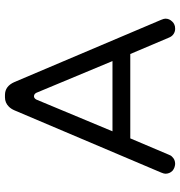

<svg xmlns="http://www.w3.org/2000/svg" viewBox="4 -726 722 769"><g transform="rotate(-90 364.5 -341.0)"><path d="M195.3 -179.7H533.2L598.6 -25.4Q603.5 -12.7 613.3 -6.3Q623 0 633.8 0Q644.5 0 650.4 -2.9Q658.2 -5.9 663.1 -11.7Q674.8 -23.4 674.8 -39.1Q674.8 -44.9 669.9 -56.6L420.9 -643.6Q404.3 -681.6 369.1 -681.6H359.4Q337.9 -681.6 322.3 -666Q313.5 -657.2 307.6 -643.6L58.6 -56.6Q53.7 -44.9 53.7 -39.1Q53.7 -22.5 65.4 -10.7Q77.1 -1 92.8 0Q110.4 0 121.1 -11.7Q127 -16.6 129.9 -25.4ZM350.6 -555.7Q352.5 -559.6 356 -562.5Q359.4 -565.4 363.3 -565.4Q369.1 -565.4 372.6 -562.5Q376 -559.6 377.9 -555.7L504.9 -251H223.6Z"/></g></svg>

Font: FakePearl
Style: Light
Weight: 350
Version: Version 1.2